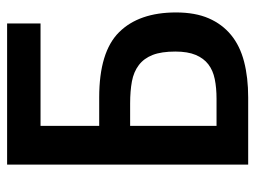

<svg xmlns="http://www.w3.org/2000/svg" viewBox="-109 -625 718 540"><g transform="rotate(-90 250.0 -355.0)"><path d="M485 -219Q485 -165 468.5 -127Q452 -89 421.5 -64Q391 -39 346.5 -27.5Q302 -16 246 -16H57V-694H166V-435H246Q374 -435 429.5 -379Q485 -323 485 -219ZM375 -221Q375 -260 365.5 -284.5Q356 -309 337 -323.5Q318 -338 291 -343Q264 -348 229 -348H166V-105H242Q273 -105 297.5 -110Q322 -115 339 -128Q356 -141 365.5 -163.5Q375 -186 375 -221ZM57 -600V-694H454V-600Z"/></g></svg>

Font: D2Coding
Style: Bold
Weight: 700
Monospace: yes
Designer: Yong-Rak Park; Jeong-Hwan Yoon; Sang-Min Lee;
Foundry: NHN Corporation
Version: Version 1.3.2; Build 20180524